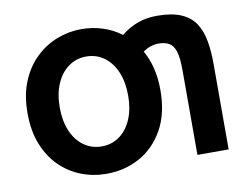

<svg xmlns="http://www.w3.org/2000/svg" viewBox="-78 -820 1230 945"><g transform="rotate(-10 537.0 -347.5)"><path d="M382 14Q316 14 256.5 -9Q197 -32 150.5 -77.5Q104 -123 77 -190.5Q50 -258 50 -347Q50 -436 77.5 -503.5Q105 -571 152.5 -617Q200 -663 259.5 -686Q319 -709 382 -709Q436 -709 487 -693Q538 -677 580 -645Q620 -677 663.5 -693Q707 -709 760 -709Q835 -709 881.5 -688.5Q928 -668 952 -630.5Q976 -593 985 -541.5Q994 -490 994 -428V0H838V-425Q838 -485 828 -517Q818 -549 797 -561Q776 -573 744 -573Q704 -573 666 -547Q689 -506 701.5 -456.5Q714 -407 714 -347Q714 -229 668.5 -148.5Q623 -68 548 -27Q473 14 382 14ZM382 -123Q433 -123 471.5 -151Q510 -179 531.5 -229.5Q553 -280 553 -347Q553 -415 531.5 -465.5Q510 -516 471.5 -544Q433 -572 382 -572Q332 -572 293 -543.5Q254 -515 232.5 -464.5Q211 -414 211 -347Q211 -280 232.5 -229.5Q254 -179 293 -151Q332 -123 382 -123Z"/></g></svg>

Font: Ubuntu Sans ExtraBold
Style: Regular
Weight: 800
Designer: Dalton Maag Ltd
Foundry: Dalton Maag Ltd
Version: Version 1.006; ttfautohint (v1.8.4.7-5d5b)